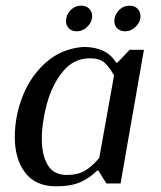

<svg xmlns="http://www.w3.org/2000/svg" viewBox="-20 -645 565 675"><path d="M32 -163Q32 -236 59.5 -306.5Q87 -377 141.5 -425.5Q196 -474 273 -480Q355 -480 388 -425H393L436 -470H486L419 -87L404 0H354L326 -45H321Q298 -21 264.5 -5.5Q231 10 177 10Q105 10 68.5 -38Q32 -86 32 -163ZM329 -90 381 -380Q364 -410 347 -425Q330 -440 296 -440Q239 -440 201 -393.5Q163 -347 145 -280.5Q127 -214 127 -157Q127 -99 148 -64.5Q169 -30 214 -30Q255 -30 280.5 -46Q306 -62 329 -90ZM212 -571Q212 -592 227.5 -608.5Q243 -625 266 -625Q283 -625 293.5 -614.5Q304 -604 304 -588Q304 -568 287.5 -551.5Q271 -535 250 -535Q233 -535 222.5 -545Q212 -555 212 -571ZM382 -571Q382 -592 397.5 -608.5Q413 -625 436 -625Q453 -625 463.5 -614.5Q474 -604 474 -588Q474 -568 457.5 -551.5Q441 -535 420 -535Q403 -535 392.5 -545Q382 -555 382 -571Z"/></svg>

Font: Philosopher
Style: Italic
Weight: 400
Italic angle: -10°
Designer: Jovanny Lemonad
Foundry: Jovanny Lemonad
Version: Version 2.000